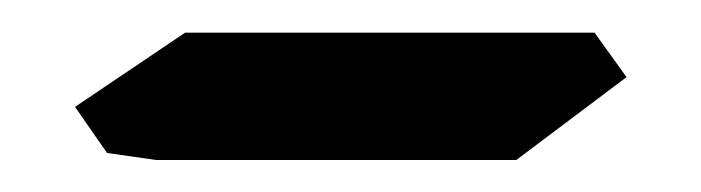

<svg xmlns="http://www.w3.org/2000/svg" viewBox="-20 -99 438 120"><path d="M26.9 -32.2 95.7 -78.6H126.5H225.6H351.6L371.6 -50.8L302.7 1H176.3H77.6L46.9 -3.4Z"/></svg>

Font: Panteley
Style: Regular
Weight: 500
Designer: Kalashnikov Yuriy
Foundry: Øêîëà ïàâà èìåíè ñâÿòîãî àâíîàïîñòîëüíîãî Âëàäèìèà
Version: Version 1.80 April 12, 2018